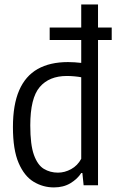

<svg xmlns="http://www.w3.org/2000/svg" viewBox="-20 -828 521 858"><path d="M202 -649.3V-705.1H479.2V-649.3ZM220.9 9.5Q172.2 9.5 130.5 -15.6Q88.7 -40.7 63.3 -99.6Q37.8 -158.5 37.8 -260.3Q37.8 -359.9 65.6 -424.1Q93.4 -488.4 148.2 -519.5Q203.1 -550.6 283.8 -550.6Q297.8 -550.6 313.5 -549.6Q329.1 -548.7 343 -546.9V-808H418V0H353.7L348.1 -54.8H343.1Q325.9 -28.1 294.8 -9.3Q263.7 9.5 220.9 9.5ZM238.9 -56.5Q269.1 -56.5 297.9 -72.2Q326.6 -87.9 343 -118.4V-482.8Q330.3 -485.2 312.2 -486.9Q294.1 -488.5 278.9 -488.5Q199.8 -488.5 157.6 -439.1Q115.3 -389.8 115.3 -267.6Q115.3 -181.3 131.6 -135.8Q148 -90.3 176 -73.4Q204.1 -56.5 238.9 -56.5Z"/></svg>

Font: Encode Sans Condensed Thin
Style: Regular
Weight: 100
Width: 3
Designer: Multiple Designers
Foundry: Impallari Type
Version: Version 3.002